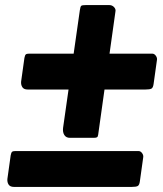

<svg xmlns="http://www.w3.org/2000/svg" viewBox="-20 -750 640 755"><path d="M530 -37Q528 -22 521.5 -18.5Q515 -15 498 -15H35Q20 -15 14 -24Q8 -33 9 -46L22 -139Q24 -150 27.5 -153Q31 -156 40 -156H525Q533 -156 539 -147.5Q545 -139 543 -130ZM584 -420Q582 -405 575.5 -401.5Q569 -398 552 -398H89Q74 -398 68 -407Q62 -416 63 -429L76 -522Q78 -533 81.5 -536Q85 -539 94 -539H579Q587 -539 593 -530.5Q599 -522 597 -513ZM255 -208Q240 -208 233 -219Q226 -230 228 -247L294 -710Q296 -725 300 -727.5Q304 -730 317 -730H410Q421 -730 428.5 -722Q436 -714 434 -705L366 -220Q365 -212 361 -210Q357 -208 348 -208Z"/></svg>

Font: Libre Franklin Black
Style: Italic
Weight: 900
Italic angle: -8°
Designer: Pablo Impallari, Rodrigo Fuenzalida, Nhung Nguyen
Foundry: Impallari Type
Version: Version 3.000